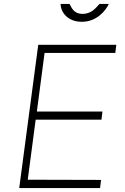

<svg xmlns="http://www.w3.org/2000/svg" viewBox="-20 -949 632 969"><path d="M529 -929H482C465 -911 443 -879 397 -879C348 -879 340 -916 331 -929H286C286 -888 321 -839 393 -839C469 -839 514 -896 529 -929ZM77 0H485L490 -41L120 -42L160 -345H492L497 -386H166L205 -682H562L567 -723H173Z"/></svg>

Font: United Sans Thin
Style: Italic
Weight: 100
Italic angle: -8°
Designer: Pablo Impallari, Rodrigo Fuenzalida (Modified by Dan O. Williams)
Version: Version 1.000;PS 001.000;hotconv 1.0.88;makeotf.lib2.5.64775